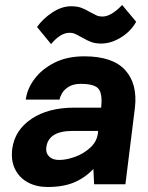

<svg xmlns="http://www.w3.org/2000/svg" viewBox="-20 -736 593 767"><path d="M184 -560 128 -628Q150 -660 188 -685.5Q226 -711 264 -711Q288 -711 304.5 -705Q321 -699 339 -688Q356 -679 365.5 -674.5Q375 -670 390 -670Q424 -670 468 -716L524 -649Q502 -610 462.5 -586Q423 -562 385 -562Q361 -562 345 -568Q329 -574 310 -585Q293 -594 282.5 -599.5Q272 -605 257 -605Q222 -605 184 -560ZM170 11Q126 11 92 -7Q58 -25 40.5 -59.5Q23 -94 29 -142Q39 -216 105.5 -261Q172 -306 277 -306H384Q390 -359 374.5 -380Q359 -401 303 -401Q273 -401 254.5 -389.5Q236 -378 227.5 -363Q219 -348 218 -338H83Q88 -380 117 -419.5Q146 -459 196.5 -485Q247 -511 317 -511Q430 -511 480 -456Q530 -401 519 -306L481 0H356L353 -61Q320 -26 276.5 -7.5Q233 11 170 11ZM216 -97Q246 -97 281 -110Q316 -123 341.5 -147Q367 -171 371 -203L372 -213H270Q173 -213 165 -147Q162 -125 176 -111Q190 -97 216 -97Z"/></svg>

Font: Haskoy ExtraBold
Style: Italic
Weight: 800
Designer: Ertekin Erdin
Foundry: Ertekin Erdin
Version: Version 2.000; ttfautohint (v1.8.4.7-5d5b)